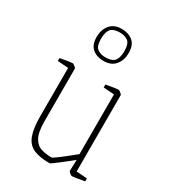

<svg xmlns="http://www.w3.org/2000/svg" viewBox="-175 -797 804 899"><g transform="rotate(30 226.5 -347.0)"><path d="M237 10Q182 10 149.5 -4.5Q117 -19 103 -56.5Q89 -94 89 -161V-420L31 -424V-440Q58 -445 75 -447.5Q92 -450 98 -450Q100 -450 109 -443Q118 -436 118 -433V-150Q118 -89 134 -61Q150 -33 176 -25.5Q202 -18 231 -18Q235 -18 254 -32Q273 -46 296.5 -64.5Q320 -83 337 -97V-420L279 -424V-440Q306 -445 323 -447.5Q340 -450 346 -450Q348 -450 357 -443Q366 -436 366 -433V-20L424 -16V0Q393 5 378.5 7.5Q364 10 357 10Q353 10 345 3Q337 -4 337 -7L339 -67Q328 -58 311.5 -45Q295 -32 279 -19.5Q263 -7 251 1.5Q239 10 237 10ZM216 -531Q179 -531 155.5 -550.5Q132 -570 132 -613Q132 -652 153.5 -678Q175 -704 216 -704Q253 -704 276.5 -684.5Q300 -665 300 -622Q300 -583 278.5 -557Q257 -531 216 -531ZM215 -550Q244 -550 260 -562Q278 -580 278 -618Q278 -660 260.5 -672.5Q243 -685 217 -685Q188 -685 172 -673Q154 -655 154 -617Q154 -575 171.5 -562.5Q189 -550 215 -550Z"/></g></svg>

Font: Grenze Gotisch Thin
Style: Regular
Weight: 100
Designer: Renata Polastri
Foundry: Omnibus-Type
Version: Version 1.001